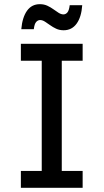

<svg xmlns="http://www.w3.org/2000/svg" viewBox="-20 -900 496 920"><path d="M80 0V-81H180V-609H80V-690H376V-609H276V-81H376V0ZM82 -760Q87 -817 109.5 -848.5Q132 -880 171 -880Q191 -880 207 -872.5Q223 -865 236 -855.5Q249 -846 261 -838.5Q273 -831 284 -831Q295 -831 303 -840.5Q311 -850 314 -875H374Q370 -818 347 -786.5Q324 -755 285 -755Q265 -755 249 -762.5Q233 -770 220 -779.5Q207 -789 195 -796.5Q183 -804 172 -804Q162 -804 153.5 -795Q145 -786 142 -760Z"/></svg>

Font: Radio Canada
Style: Regular
Weight: 400
Designer: Charles Daoud, Etienne Aubert Bonn, Alexandre Saumier Demers, Jacques Le Bailly
Foundry: Radio-Canada
Version: Version 2.104;gftools[0.9.28.dev5+ged2979d]